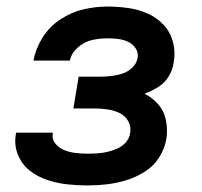

<svg xmlns="http://www.w3.org/2000/svg" viewBox="-20 -558 616 586"><path d="M248 8Q277 8 306.5 4.5Q336 1 365.5 -8Q395 -17 422 -34Q449 -51 466 -78Q483 -105 488 -135Q492 -163 486.5 -191Q481 -219 463 -239.5Q445 -260 421 -272Q443 -280 463 -292.5Q483 -305 495 -325Q507 -345 510 -367Q516 -399 508 -429.5Q500 -460 479.5 -482Q459 -504 431 -516.5Q403 -529 371.5 -533.5Q340 -538 308 -538Q272 -538 235 -529.5Q198 -521 164.5 -499Q131 -477 110 -443.5Q89 -410 82 -373H193Q198 -396 218 -413.5Q238 -431 261.5 -436Q285 -441 308 -441Q325 -441 341 -439Q357 -437 371 -430.5Q385 -424 394 -410.5Q403 -397 400 -381Q397 -364 383 -351Q369 -338 352.5 -333Q336 -328 319 -326Q302 -324 285 -324H220L204 -227H269Q289 -227 308.5 -224Q328 -221 345 -213Q362 -205 371.5 -188Q381 -171 377 -151Q375 -136 364 -123.5Q353 -111 338 -104.5Q323 -98 308 -94.5Q293 -91 278 -90Q263 -89 248 -89Q230 -89 212 -91Q194 -93 178 -99Q162 -105 150 -118.5Q138 -132 141 -150V-153H29Q28 -149 28 -146Q23 -114 35 -85Q47 -56 70.5 -37.5Q94 -19 123.5 -9Q153 1 184.5 4.5Q216 8 248 8Z"/></svg>

Font: Iosevka Sparkle SmBdObl
Style: Regular
Weight: 600
Italic angle: -9°
Designer: Belleve Invis
Foundry: Belleve Invis
Version: Version 4.5.0; ttfautohint (v1.8.3)